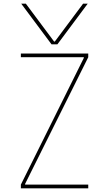

<svg xmlns="http://www.w3.org/2000/svg" viewBox="-20 -1020 590 1040"><path d="M95 -1000H120L273 -795H277L430 -1000H455L291 -780H259ZM93 0V-20L434 -706V-710H93V-730H458V-710L116 -24V-20H458V0Z"/></svg>

Font: M PLUS Code Latin SemiExpanded Thin
Style: Regular
Weight: 250
Width: 6
Designer: Coji Morishita
Foundry: UNDERFOREST DESIGN
Version: Version 1.002; ttfautohint (v1.8.3)